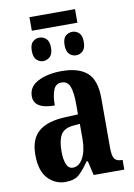

<svg xmlns="http://www.w3.org/2000/svg" viewBox="-94 -906 681 975"><g transform="rotate(-10 247.0 -418.0)"><path d="M128 -776V-846H363V-776ZM159 -614Q140 -614 125 -628Q110 -642 110 -675Q110 -708 125 -721.5Q140 -735 159 -735Q178 -735 193.5 -721.5Q209 -708 209 -675Q209 -642 193.5 -628Q178 -614 159 -614ZM329 -614Q309 -614 294 -628Q279 -642 279 -675Q279 -708 294 -721.5Q309 -735 329 -735Q348 -735 363 -721.5Q378 -708 378 -675Q378 -642 363 -628Q348 -614 329 -614ZM163 10Q111 10 73.5 -29.5Q36 -69 36 -152Q36 -233 81 -271.5Q126 -310 218 -314L285 -317V-374Q285 -430 273.5 -460.5Q262 -491 230 -491Q201 -491 189 -462Q177 -433 177 -382Q70 -382 70 -448Q70 -498 119.5 -523Q169 -548 241 -548Q328 -548 372 -509.5Q416 -471 416 -377V-121Q416 -79 427 -64.5Q438 -50 465 -50H468V0H310L293 -74H286Q258 -33 234 -11.5Q210 10 163 10ZM213 -55Q246 -55 266 -93Q286 -131 286 -191V-268L252 -265Q205 -261 187.5 -232Q170 -203 170 -147Q170 -104 180.5 -79.5Q191 -55 213 -55Z"/></g></svg>

Font: Noto Serif ExtraCondensed
Style: Bold
Weight: 700
Width: 2
Designer: Monotype Design Team
Foundry: Monotype Imaging Inc.
Version: Version 2.014; ttfautohint (v1.8.4.7-5d5b)